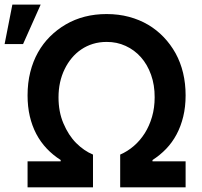

<svg xmlns="http://www.w3.org/2000/svg" viewBox="-37 -797 859 817"><path d="M752.8 0H474.4V-139.2Q505.7 -152.7 532.5 -175.8Q559.3 -198.9 579 -230.1Q598.7 -261.4 609.9 -299.9Q621.1 -338.4 621.1 -382.8Q621.4 -435 605.8 -478.7Q590.2 -522.4 562.7 -553.4Q535.2 -584.5 497.5 -601.7Q459.9 -619 416.5 -618.6Q385.7 -618.6 358.5 -610.3Q331.3 -601.9 308.8 -586.6Q286.2 -571.4 268.5 -550.1Q250.7 -528.8 238.3 -503.2Q212 -449.6 212 -382.8Q212 -321.4 232.6 -272.7Q254.3 -221.2 287.3 -188.2Q320.3 -155.2 358.7 -139.2V0H80.3V-110.4H221.2V-116.1Q188.2 -137.1 161.9 -164.8Q135.7 -192.5 117.5 -226.9Q99.4 -261.4 89.8 -302.4Q80.3 -343.4 80.3 -391Q80.3 -444.2 91.8 -490.1Q103.3 -535.9 124.6 -573.9Q146 -611.9 176 -641.7Q206 -671.5 242.5 -692.8Q318.5 -737.2 416.5 -737.2Q467.7 -737.2 512.1 -725.3Q556.5 -713.4 593.4 -691.6Q630.3 -669.7 659.6 -639Q688.9 -608.3 709.9 -570.7Q752.8 -492.5 752.8 -391Q752.8 -342.3 742.7 -300.8Q732.6 -259.2 714.3 -225Q696 -190.7 669.9 -163.5Q643.8 -136.4 611.9 -116.1V-110.4H752.8ZM61.1 -609.4H-17.4L15.6 -777.3H136Z"/></svg>

Font: Linik Sans SemiBold
Style: Regular
Weight: 600
Designer: Fonts by Rasmus Andersson / Changes by Cristiano Sobral with parts from Marc Monis
Foundry: rsms
Version: Version 3.020; ttfautohint (v1.6)